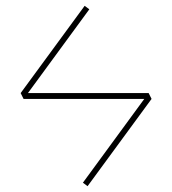

<svg xmlns="http://www.w3.org/2000/svg" viewBox="-20 -590 592 660"><path d="M76 -270H491L501 -250L281 50L265 38L476 -250H61L51 -270L271 -570L287 -558Z"/></svg>

Font: M PLUS 1p Thin
Style: Regular
Weight: 250
Version: Version 1.062